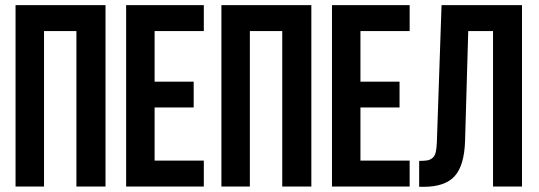

<svg xmlns="http://www.w3.org/2000/svg" viewBox="-20 -720 2079 741"><path d="M149.9 -600.1V0H40V-700.2H387.2V0H274.9V-600.1Z M576.7 -600.1V-404.8H727.5V-305.2H576.7V-100.1H766.6V0H466.8V-700.2H766.6V-600.1Z M944.3 -600.1V0H834.5V-700.2H1181.6V0H1069.3V-600.1Z M1371.1 -600.1V-404.8H1522V-305.2H1371.1V-100.1H1561V0H1261.2V-700.2H1561V-600.1Z M1597.7 1V-99.1Q1618.2 -99.1 1629.4 -101.1Q1640.6 -103 1649.4 -110.6Q1658.2 -118.2 1661.6 -132.3Q1665 -146.5 1666 -170.9L1684.1 -700.2H1994.6V0H1882.8V-600.1H1787.1L1774.9 -176.8Q1772 -81.1 1734.6 -40Q1697.3 1 1614.7 1Z"/></svg>

Font: Bebas Neue Bold
Style: Regular
Weight: 700
Designer: Ryoichi Tsunekawa
Foundry: Ryoichi Tsunekawa
Version: Version 1.300